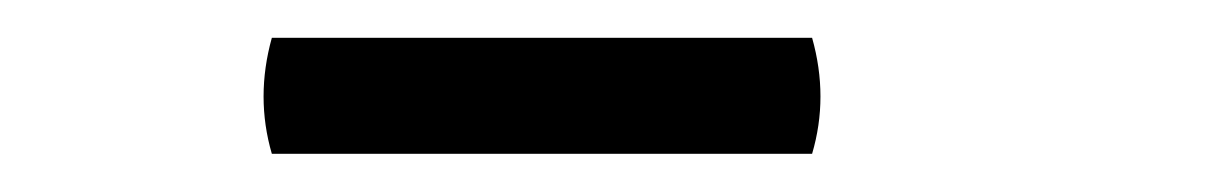

<svg xmlns="http://www.w3.org/2000/svg" viewBox="-20 -682 640 101"><path d="M407.2 -662.1Q416 -630.9 407.2 -601.1H123Q114.3 -630.9 123 -662.1Z"/></svg>

Font: Arima
Style: Bold
Weight: 700
Designer: Joana Correia and Natanael Gama
Foundry: NDISCOVER
Version: Version 1.100;Glyphs 3.1.2 (3151)